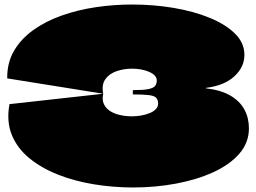

<svg xmlns="http://www.w3.org/2000/svg" viewBox="-20 -800 1132 850"><path d="M892 -411Q891 -411 891 -410.5Q891 -410 891 -410Q891 -410 891 -409.5Q891 -409 892 -409Q959 -401 1000.5 -376.5Q1042 -352 1062 -315Q1082 -278 1082 -232Q1082 -168 1039 -119Q996 -70 923 -37Q850 -4 758.5 13Q667 30 570 30Q482 30 396 16Q310 2 236.5 -27Q163 -56 109.5 -100Q56 -144 32 -203.5Q8 -263 22 -339L437 -385Q431 -358 440 -339Q449 -320 468 -308Q487 -296 512.5 -290.5Q538 -285 564 -285Q586 -285 607 -289Q628 -293 644.5 -300Q661 -307 670.5 -317.5Q680 -328 680 -341Q680 -358 671.5 -367Q663 -376 639 -379Q615 -382 568 -382V-401Q614 -401 636.5 -405.5Q659 -410 666.5 -419.5Q674 -429 674 -444Q674 -456 665 -465.5Q656 -475 640 -482Q624 -489 604.5 -492.5Q585 -496 564 -496Q529 -496 496.5 -485Q464 -474 446.5 -449.5Q429 -425 437 -385L12 -453Q11 -522 42 -575Q73 -628 127.5 -667Q182 -706 252.5 -731Q323 -756 403 -768Q483 -780 565 -780Q660 -780 749 -765Q838 -750 908.5 -721Q979 -692 1020.5 -651Q1062 -610 1062 -557Q1062 -503 1017.5 -462Q973 -421 892 -411Z"/></svg>

Font: Climate Crisis
Style: Regular
Weight: 400
Version: Version 1.003